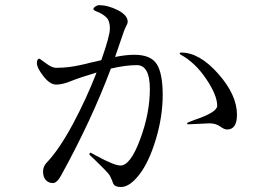

<svg xmlns="http://www.w3.org/2000/svg" viewBox="-20 -748 1040 760"><path d="M126 -498Q126 -515.6 136.7 -515.6L161.1 -498Q185.5 -479.5 202.1 -479.5Q218.8 -479.5 230.5 -480.5Q242.2 -481.4 251.5 -482.4Q260.7 -483.4 273.9 -485.8Q287.1 -488.3 294.4 -489.7Q301.8 -491.2 316.9 -494.6Q332 -498 337.9 -500Q343.8 -501 360.4 -504.9Q377 -508.8 380.9 -509.8Q415 -605.5 415 -635.7Q415 -666 400.4 -679.7Q385.7 -693.4 368.2 -700.2Q349.6 -707 349.6 -711.9Q349.6 -716.8 357.4 -722.2Q365.2 -727.5 371.1 -727.5Q408.2 -727.5 446.8 -707.5Q485.4 -687.5 485.4 -662.1Q485.4 -654.3 478.5 -642.6Q471.7 -629.9 460 -593.8Q447.3 -556.6 435.5 -522.5Q478.5 -531.2 511.7 -531.2Q577.1 -531.2 600.6 -494.1Q624 -457 624 -372.1Q624 -286.1 596.7 -195.8Q569.3 -105.5 531.2 -56.6Q493.2 -7.8 459 -7.8Q436.5 -7.8 429.7 -18.6Q427.7 -21.5 423.8 -33.2Q418.9 -43.9 415.5 -51.3Q412.1 -58.6 391.1 -80.1Q370.1 -101.6 352.5 -118.2Q334 -134.8 334 -136.7Q334 -143.6 338.9 -143.6L362.3 -130.9Q432.6 -92.8 457 -92.8Q496.1 -92.8 534.7 -196.3Q573.2 -299.8 573.2 -395.5Q573.2 -490.2 521.5 -490.2Q477.5 -490.2 418.9 -476.6Q342.8 -273.4 223.6 -56.6Q206.1 -23.4 189.5 -23.4Q171.9 -23.4 161.1 -35.6Q150.4 -47.9 150.4 -69.3Q150.4 -89.8 166 -105.5Q214.8 -157.2 268.1 -256.3Q321.3 -355.5 362.3 -460.9Q296.9 -441.4 262.7 -427.7Q227.5 -413.1 202.6 -413.1Q177.7 -413.1 151.9 -446.3Q126 -479.5 126 -498ZM691.4 -537.1Q691.4 -540 697.3 -540Q769.5 -540 843.8 -456.1Q918 -372.1 918 -293.9Q918 -235.4 878.9 -235.4Q867.2 -235.4 850.6 -248Q833 -259.8 809.6 -259.8L724.6 -255.9Q720.7 -255.9 720.7 -260.7Q720.7 -262.7 750 -273.4Q839.8 -303.7 839.8 -329.1Q839.8 -371.1 795.9 -436Q752 -501 694.3 -532.2Q691.4 -533.2 691.4 -537.1Z"/></svg>

Font: GenEi Koburi Mincho v6
Style: Regular
Weight: 400
Designer: o_tamon (Modified)
Foundry: o_tamon / Adobe Systems Incorporated
Version: Version 6.1